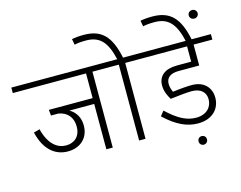

<svg xmlns="http://www.w3.org/2000/svg" viewBox="-156 -1170 1962 1562"><g transform="rotate(-15 824.5 -389.0)"><path d="M783 -685H-16V-639H601V-431H232L237 -382H299C373 -370 416 -318 416 -242C416 -159 364 -115 294 -115C223 -115 152 -163 118 -298L67 -284C106 -119 202 -64 296 -64C399 -64 474 -129 474 -235C474 -297 447 -351 392 -382H601V0H655V-639H783Z M1059 -685H925C886 -874 811 -947 663 -947C620 -947 587 -943 563 -938L572 -889C599 -895 627 -898 669 -898C784 -898 841 -837 876 -685H751V-639H877V0H931V-639H1059Z M1332 -463H1507V-639H1665V-685H1027V-639H1452V-510H1332C1232 -510 1173 -465 1173 -383C1173 -329 1197 -289 1213 -261C1285 -270 1355 -277 1393 -277C1475 -277 1510 -232 1510 -178C1510 -116 1466 -59 1374 -59C1295 -59 1223 -97 1131 -184L1099 -144C1200 -48 1288 -10 1378 -10C1501 -10 1566 -86 1566 -177C1566 -259 1512 -325 1407 -325C1373 -325 1314 -321 1246 -312C1239 -327 1228 -353 1228 -383C1228 -434 1265 -463 1332 -463Z M1377 169C1398 169 1413 153 1413 133C1413 112 1398 97 1377 97C1357 97 1342 112 1342 133C1342 153 1357 169 1377 169Z M1455 -675 1503 -682C1464 -873 1389 -947 1240 -947C1197 -947 1164 -943 1140 -938L1149 -889C1176 -895 1204 -898 1246 -898C1363 -898 1420 -834 1455 -675ZM1568 -842C1590 -842 1605 -858 1605 -878C1605 -898 1590 -914 1568 -914C1545 -914 1530 -898 1530 -878C1530 -858 1545 -842 1568 -842Z"/></g></svg>

Font: FiraGO Light
Style: Regular
Weight: 300
Designer: bBox Type
Foundry: bBox Type GmbH
Version: Version 1.001;PS 001.001;hotconv 1.0.88;makeotf.lib2.5.64775